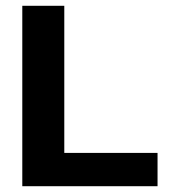

<svg xmlns="http://www.w3.org/2000/svg" viewBox="-20 -643 603 663"><path d="M57 0H524V-115H202V-623H57Z"/></svg>

Font: Inconsolata SemiExpanded Black
Style: Regular
Weight: 900
Width: 6
Monospace: yes
Designer: Raph Levien, Cyreal, Brenton Simpson
Foundry: Raph Levien, Cyreal, Google
Version: Version 3.100